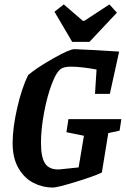

<svg xmlns="http://www.w3.org/2000/svg" viewBox="-20 -838 571 867"><path d="M520 -248 469 -237 440 -59Q405 -42 321.5 -16.5Q238 9 219 9Q173 9 131.5 -12Q90 -33 63.5 -78.5Q37 -124 37 -192Q37 -260 57.5 -350Q78 -440 107 -499Q146 -532 220 -574Q294 -616 316 -616Q348 -615 413.5 -611.5Q479 -608 518 -605L476 -414H409L416 -524Q391 -529 358.5 -533Q326 -537 301 -537Q277 -537 262 -531Q238 -521 215.5 -463Q193 -405 179 -329.5Q165 -254 165 -194Q165 -126 184.5 -98.5Q204 -71 248 -73L335 -82L359 -225L280 -241L289 -300H528ZM226 -785 268 -818 354 -744H361L474 -818L508 -781L384 -649H306Z"/></svg>

Font: Grenze SemiBold
Style: Italic
Weight: 600
Italic angle: -10°
Designer: Renata Polastri
Foundry: Omnibus-Type
Version: Version 1.002; ttfautohint (v1.8)